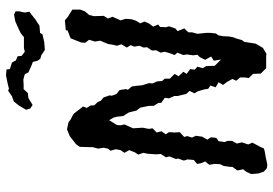

<svg xmlns="http://www.w3.org/2000/svg" viewBox="-156 -757 914 642"><g transform="rotate(-90 301.0 -436.0)"><path d="M94 -4 71 1 59 -1 48 -11 42 -29 40 -53 48 -70 56 -80 52 -99 64 -116V-123L67 -145L73 -157L74 -175L71 -193L82 -207L76 -222L74 -234L87 -245L89 -266L85 -278L92 -298L90 -304L99 -327L96 -338L107 -355L106 -372L108 -400L111 -414L105 -431L112 -441L120 -461L111 -477L120 -490L123 -506L118 -523L125 -532L128 -547L125 -565L130 -583V-596L131 -626L140 -639L153 -649L167 -660L190 -669L213 -664L222 -657L238 -649L242 -646L266 -615L261 -603L269 -591L270 -578L281 -566L285 -556L296 -547L303 -527L302 -519L308 -503L321 -493L324 -472L322 -465L333 -452L335 -437L337 -417L344 -395L343 -383L350 -367L351 -351L359 -342V-325L375 -309L367 -296L382 -280L375 -269L391 -257L389 -242L399 -233L394 -215L401 -203L402 -175L423 -154L419 -178L433 -187L422 -207L431 -225L439 -233L437 -247L440 -268L438 -280L446 -300L438 -309L444 -325L449 -342L446 -356L454 -371L453 -385L464 -401L463 -413L469 -427L466 -444L471 -456L463 -469L474 -487L469 -502L472 -514L475 -532L486 -558L483 -575L489 -595L479 -608L480 -622L494 -657L520 -667L521 -673L554 -676L566 -666L590 -651V-625L584 -609L572 -595L568 -579L569 -546L560 -532L566 -517L554 -490L559 -473L558 -455L553 -439L544 -424L550 -410L543 -394L533 -381L540 -364L532 -358L531 -338L534 -328L527 -307L518 -299L527 -277L514 -263V-251L509 -233L512 -204V-188L510 -171L504 -163L501 -148L500 -127L497 -112L494 -105L488 -84L482 -76L476 -38L462 -14L442 -2L434 -3H394L376 -21L375 -47L361 -61L363 -74V-90L352 -103L358 -116L348 -134L338 -147L347 -162L330 -172L336 -189L325 -197L323 -210L317 -231L310 -243L318 -259L308 -270L301 -299V-310L293 -328L295 -342L278 -354V-363L268 -379V-395L262 -424L252 -437L250 -446L246 -462L234 -481L232 -500L229 -513L220 -528L204 -502L203 -490L206 -477L193 -448L194 -433L195 -416L191 -395L193 -383L179 -369L183 -353L173 -339L180 -328L179 -307L180 -292L164 -277L167 -267L162 -251L168 -238L165 -217L155 -200L163 -188L161 -170L150 -162L147 -142L151 -132V-117L142 -101L146 -84L139 -63L145 -49L130 -21L126 -11L117 -8ZM419 -767 415 -783 400 -789 380 -798 374 -810 356 -815 339 -814H324L311 -800L294 -798L271 -784L259 -792L255 -806L270 -831L283 -847L300 -853L319 -866L325 -863L341 -867L370 -873L390 -871L391 -860L413 -853L420 -840L434 -834L435 -821L449 -810L461 -813H498L510 -823L522 -829L535 -835L551 -842L573 -846L584 -841V-828L580 -810L583 -795L570 -785L555 -773L551 -771L536 -761L512 -759L507 -751L481 -745L455 -743L437 -755L426 -758Z"/></g></svg>

Font: Winky Rough Light
Style: Italic
Weight: 300
Italic angle: -8.97852°
Designer: Simon Atzbach
Foundry: typofactur
Version: Version 1.206; ttfautohint (v1.8.4.7-5d5b)